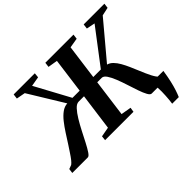

<svg xmlns="http://www.w3.org/2000/svg" viewBox="-216 -1024 1471 1471"><g transform="rotate(-45 519.5 -288.5)"><path d="M890.5 166Q893 149.5 895 129.2Q897 109 898.2 87.2Q899.5 65.5 899.8 43.2Q900 21 898.5 0L860.5 -59.5H1020.5Q1012 -3 1002.2 39.2Q992.5 81.5 982.2 112.2Q972 143 962 166ZM-26 0 -21 -37.5 11.5 -49.5Q23 -57.5 37.8 -76Q52.5 -94.5 69.5 -120.5Q86.5 -146.5 105.5 -175Q131 -215 156.5 -254.5Q182 -294 208.5 -327.5Q235 -361 263.8 -381.8Q292.5 -402.5 324 -404L149 -690L77 -703.5L82 -743H311L307 -703.5L228.5 -690L382 -406H460L498 -690.5L420 -703.5L425 -743H730L725 -703.5L645.5 -690L607.5 -406H689.5L905 -689.5L835.5 -703.5L840.5 -743H1065L1060 -703.5L993 -689L749.5 -399Q773.5 -392.5 793.2 -372.5Q813 -352.5 829.5 -323.5Q846 -294.5 861 -260.5Q876 -226.5 890 -192.5Q900.5 -167 910.8 -143.8Q921 -120.5 931 -101.5Q941 -82.5 950.5 -69.2Q960 -56 969 -50.5L1011.5 -38.5L1007.5 0H834.5Q820.5 0 806.5 -25.5Q792.5 -51 778.5 -91.8Q764.5 -132.5 750 -178Q735.5 -223.5 719.5 -264Q703.5 -304.5 686 -330.2Q668.5 -356 648.5 -356H600.5L560 -52L643 -37.5L637 0H329.5L333.5 -37.5L412.5 -52L453 -352H395Q372.5 -352 348.8 -326.5Q325 -301 300.8 -261Q276.5 -221 253.5 -176Q230.5 -131 209.8 -91Q189 -51 172 -25.5Q155 0 142.5 0Z"/></g></svg>

Font: Merriweather 60pt
Style: Bold Italic
Weight: 700
Italic angle: -7.8°
Version: Version 2.101